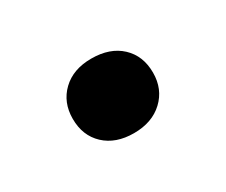

<svg xmlns="http://www.w3.org/2000/svg" viewBox="-46 -257 441 375"><g transform="rotate(-30 174.5 -70.0)"><path d="M174 14Q133 14 108.5 -9Q84 -32 84 -70Q84 -107 108.5 -130.5Q133 -154 174 -154Q216 -154 240.5 -131Q265 -108 265 -70Q265 -33 240 -9.5Q215 14 174 14Z"/></g></svg>

Font: Literata 7pt SemiBold
Style: Regular
Weight: 600
Designer: Latin by Veronika Burian and Jose Scaglione. Greek by Irene Vlachou. Cyrillic by Vera Evstafieva.
Foundry: TypeTogether
Version: Version 3.002